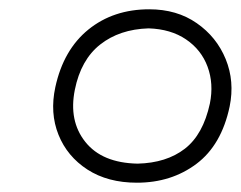

<svg xmlns="http://www.w3.org/2000/svg" viewBox="-20 -717 518 413"><path d="M274.5 -324Q212 -324 168.2 -352.2Q124.5 -380.5 105.8 -427.2Q87 -474 99 -529.5Q116.5 -610 170.2 -653.5Q224 -697 301 -697Q360.5 -697 403.2 -667.2Q446 -637.5 465.5 -589.8Q485 -542 474 -488Q456.5 -405 402.5 -364.5Q348.5 -324 274.5 -324ZM276 -365Q338 -366.5 377.5 -397Q417 -427.5 431.5 -494.5Q440 -537 426.5 -573.5Q413 -610 380.2 -632.2Q347.5 -654.5 299.5 -656Q237 -654 195.5 -621.2Q154 -588.5 141 -524Q127.5 -457 163.5 -411.8Q199.5 -366.5 276 -365Z"/></svg>

Font: Commissioner Loud ExtraLight
Style: Italic
Weight: 200
Italic angle: -12°
Designer: Kostas Bartsokas
Foundry: Kostas Bartsokas
Version: Version 1.000; ttfautohint (v1.8.3)